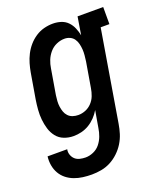

<svg xmlns="http://www.w3.org/2000/svg" viewBox="-143 -627 782 929"><g transform="rotate(-20 248.0 -162.5)"><path d="M169 213Q146 213 123 210Q100 207 79 199Q58 191 41 177.5Q24 164 13 145Q2 126 -2 103Q-6 80 -3 57H98Q95 72 100 86Q105 100 115 109Q125 118 139.5 121.5Q154 125 169 125Q189 125 209.5 116Q230 107 243.5 90Q257 73 264.5 53Q272 33 275 12L290 -75Q279 -56 263.5 -40Q248 -24 229.5 -13Q211 -2 190.5 3Q170 8 150 8Q124 8 101 -1Q78 -10 63 -29Q48 -48 41 -71.5Q34 -95 31.5 -119.5Q29 -144 31 -170Q33 -196 37 -221L59 -351Q63 -374 69.5 -396.5Q76 -419 87 -440.5Q98 -462 114 -480.5Q130 -499 150.5 -512.5Q171 -526 194 -532Q217 -538 240 -538Q262 -538 282 -531.5Q302 -525 316 -510.5Q330 -496 338 -477Q346 -458 350 -438L365 -530H497V-442H452L374 26Q370 51 362.5 75Q355 99 341.5 121Q328 143 308.5 161.5Q289 180 266 192Q243 204 218 208.5Q193 213 169 213ZM206 -80Q225 -80 243.5 -87.5Q262 -95 276 -110Q290 -125 297 -143.5Q304 -162 307 -181L329 -311Q331 -326 332.5 -341.5Q334 -357 333 -371.5Q332 -386 328.5 -400.5Q325 -415 317 -426.5Q309 -438 296 -444Q283 -450 268 -450Q247 -450 226.5 -441Q206 -432 191.5 -415Q177 -398 169 -378Q161 -358 158 -337L136 -207Q134 -193 133 -178Q132 -163 134 -149Q136 -135 140.5 -122Q145 -109 154.5 -99Q164 -89 177.5 -84.5Q191 -80 206 -80Z"/></g></svg>

Font: Iosevka Curly Slab SmBdObl
Style: Regular
Weight: 600
Italic angle: -9°
Monospace: yes
Designer: Belleve Invis
Foundry: Belleve Invis
Version: Version 11.0.0; ttfautohint (v1.8.3)